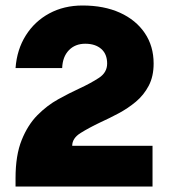

<svg xmlns="http://www.w3.org/2000/svg" viewBox="-20 -678 615 698"><path d="M242.5 -148H534.5V0H36.5V-30.5Q36.5 -113.5 58.8 -168.8Q81 -224 116.2 -259.5Q151.5 -295 191.8 -317.2Q232 -339.5 268 -356Q310 -375.5 339.8 -395Q369.5 -414.5 369.5 -447Q369.5 -481.5 348 -500.2Q326.5 -519 290 -519Q253 -519 230.2 -495.2Q207.5 -471.5 206 -430.5H36.5Q41.5 -498 73.8 -549.2Q106 -600.5 159.2 -629.2Q212.5 -658 280 -658Q358 -658 416 -631.8Q474 -605.5 506.2 -558Q538.5 -510.5 538.5 -447Q538.5 -400.5 520.8 -366.5Q503 -332.5 474 -308.2Q445 -284 411.2 -266Q377.5 -248 345.5 -233.5Q303.5 -213.5 273 -194.5Q242.5 -175.5 242.5 -148Z"/></svg>

Font: Overused Grotesk ExtraBold
Style: Regular
Weight: 800
Version: Version 0.004